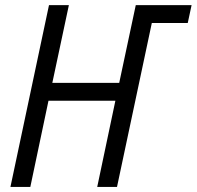

<svg xmlns="http://www.w3.org/2000/svg" viewBox="-20 -734 772 754"><path d="M21 0 172.4 -713.9H250.5L185.5 -408.7H448.2L513.2 -713.9H732.4L717.3 -643.6H576.2L439.5 0H361.8L433.1 -338.4H170.4L99.1 0Z"/></svg>

Font: Open Sans SemiCondensed
Style: Italic
Weight: 400
Width: 4
Italic angle: -12°
Designer: Monotype Design Team
Foundry: Monotype Imaging Inc.
Version: Version 3.000